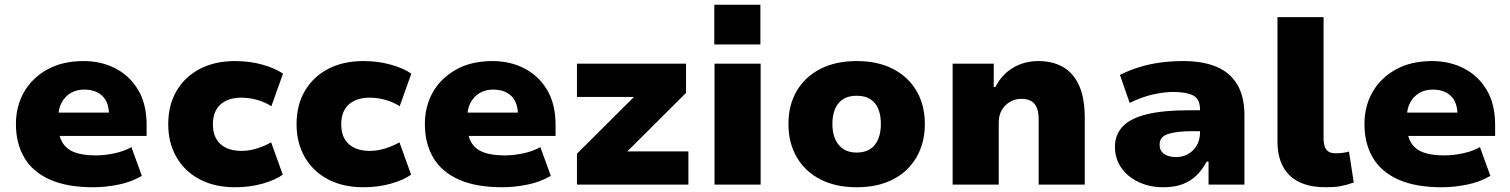

<svg xmlns="http://www.w3.org/2000/svg" viewBox="-20 -777 6356 808"><path d="M372 11Q262 11 189.5 -21.5Q117 -54 82 -114Q47 -174 47 -255Q47 -329 80.5 -388.5Q114 -448 178 -484Q242 -520 332 -520Q406 -520 466 -489Q526 -458 561.5 -398.5Q597 -339 597 -251V-205H201V-303H447L439 -289Q439 -346 411 -373Q383 -400 334 -400Q302 -400 277.5 -385.5Q253 -371 239 -344.5Q225 -318 225 -279V-257Q225 -209 241.5 -179.5Q258 -150 292.5 -136.5Q327 -123 383 -123Q421 -123 462.5 -132Q504 -141 533 -158L577 -37Q533 -11 478.5 0Q424 11 372 11Z M969 11Q884 11 821 -22Q758 -55 723 -115Q688 -175 688 -254Q688 -335 723 -394.5Q758 -454 821 -487Q884 -520 969 -520Q1031 -520 1084.5 -505Q1138 -490 1171 -467L1122 -330Q1096 -347 1062.5 -356.5Q1029 -366 996 -366Q940 -366 908 -337.5Q876 -309 876 -254Q876 -199 908 -170.5Q940 -142 996 -142Q1029 -142 1062 -152.5Q1095 -163 1121 -178L1170 -42Q1138 -19 1084.5 -4Q1031 11 969 11Z M1509 11Q1424 11 1361 -22Q1298 -55 1263 -115Q1228 -175 1228 -254Q1228 -335 1263 -394.5Q1298 -454 1361 -487Q1424 -520 1509 -520Q1571 -520 1624.5 -505Q1678 -490 1711 -467L1662 -330Q1636 -347 1602.5 -356.5Q1569 -366 1536 -366Q1480 -366 1448 -337.5Q1416 -309 1416 -254Q1416 -199 1448 -170.5Q1480 -142 1536 -142Q1569 -142 1602 -152.5Q1635 -163 1661 -178L1710 -42Q1678 -19 1624.5 -4Q1571 11 1509 11Z M2093 11Q1983 11 1910.5 -21.5Q1838 -54 1803 -114Q1768 -174 1768 -255Q1768 -329 1801.5 -388.5Q1835 -448 1899 -484Q1963 -520 2053 -520Q2127 -520 2187 -489Q2247 -458 2282.5 -398.5Q2318 -339 2318 -251V-205H1922V-303H2168L2160 -289Q2160 -346 2132 -373Q2104 -400 2055 -400Q2023 -400 1998.5 -385.5Q1974 -371 1960 -344.5Q1946 -318 1946 -279V-257Q1946 -209 1962.5 -179.5Q1979 -150 2013.5 -136.5Q2048 -123 2104 -123Q2142 -123 2183.5 -132Q2225 -141 2254 -158L2298 -37Q2254 -11 2199.5 0Q2145 11 2093 11Z M2408 0V-130L2689 -410L2681 -369H2408V-509H2867V-386L2581 -101L2589 -140H2877V0Z M2986 -590V-757H3180V-590ZM2987 0V-509H3181V0Z M3585 11Q3497 11 3432.5 -22Q3368 -55 3333 -115.5Q3298 -176 3298 -255Q3298 -335 3333 -394.5Q3368 -454 3432.5 -487Q3497 -520 3585 -520Q3674 -520 3738 -487Q3802 -454 3837 -394.5Q3872 -335 3872 -255Q3872 -176 3837 -115.5Q3802 -55 3738 -22Q3674 11 3585 11ZM3585 -135Q3636 -135 3661.5 -167.5Q3687 -200 3687 -255Q3687 -312 3661.5 -343Q3636 -374 3585 -374Q3535 -374 3509 -343Q3483 -312 3483 -255Q3483 -200 3509.5 -167.5Q3536 -135 3585 -135Z M3989 0V-509H4162V-411H4169Q4196 -464 4243.5 -492Q4291 -520 4349 -520Q4411 -520 4454.5 -494.5Q4498 -469 4521.5 -416.5Q4545 -364 4545 -281V0H4351V-275Q4351 -305 4343 -324Q4335 -343 4319 -352Q4303 -361 4278 -361Q4252 -361 4230.5 -348.5Q4209 -336 4196 -314Q4183 -292 4183 -261V0Z M4875 11Q4818 11 4771.5 -11Q4725 -33 4698.5 -71.5Q4672 -110 4672 -159Q4672 -210 4704.5 -244.5Q4737 -279 4806 -296Q4875 -313 4985 -313H5053V-225H4999Q4965 -225 4939 -222Q4913 -219 4895 -213Q4877 -207 4868.5 -196Q4860 -185 4860 -167Q4860 -143 4878.5 -129.5Q4897 -116 4930 -116Q4957 -116 4979.5 -128.5Q5002 -141 5016 -164.5Q5030 -188 5030 -219V-317Q5030 -360 5001.5 -375Q4973 -390 4917 -390Q4880 -390 4834 -380Q4788 -370 4734 -344L4693 -462Q4734 -482 4776.5 -495Q4819 -508 4865 -514Q4911 -520 4961 -520Q5040 -520 5097 -497Q5154 -474 5185.5 -423.5Q5217 -373 5217 -290V0H5066V-97H5058Q5040 -63 5015.5 -39Q4991 -15 4957 -2Q4923 11 4875 11Z M5559 11Q5459 11 5407.5 -38.5Q5356 -88 5356 -182V-705H5550V-195Q5550 -174 5555 -160Q5560 -146 5571 -139Q5582 -132 5600 -132Q5616 -132 5628.5 -133.5Q5641 -135 5657 -139L5677 -9Q5646 2 5621 6.5Q5596 11 5559 11Z M6047 11Q5937 11 5864.5 -21.5Q5792 -54 5757 -114Q5722 -174 5722 -255Q5722 -329 5755.5 -388.5Q5789 -448 5853 -484Q5917 -520 6007 -520Q6081 -520 6141 -489Q6201 -458 6236.5 -398.5Q6272 -339 6272 -251V-205H5876V-303H6122L6114 -289Q6114 -346 6086 -373Q6058 -400 6009 -400Q5977 -400 5952.5 -385.5Q5928 -371 5914 -344.5Q5900 -318 5900 -279V-257Q5900 -209 5916.5 -179.5Q5933 -150 5967.5 -136.5Q6002 -123 6058 -123Q6096 -123 6137.5 -132Q6179 -141 6208 -158L6252 -37Q6208 -11 6153.5 0Q6099 11 6047 11Z"/></svg>

Font: Nunito Sans 6pt Black
Style: Regular
Weight: 900
Version: Version 3.101;gftools[0.9.27]